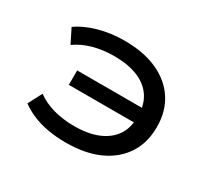

<svg xmlns="http://www.w3.org/2000/svg" viewBox="-110 -661 889 830"><g transform="rotate(30 335.0 -245.5)"><path d="M295 9Q248 9 206 1.5Q164 -6 129.5 -20.5Q95 -35 68 -55L104 -124Q139 -98 187 -84.5Q235 -71 291 -71Q361 -71 409 -91Q457 -111 483 -148Q509 -185 509 -239L528 -214H183V-286H528L509 -251Q509 -305 483 -343Q457 -381 408.5 -400.5Q360 -420 292 -420Q237 -420 189 -407Q141 -394 103 -367L68 -437Q107 -465 167 -482.5Q227 -500 298 -500Q393 -500 461.5 -469Q530 -438 567 -381Q604 -324 604 -246Q604 -167 566.5 -110Q529 -53 460.5 -22Q392 9 295 9Z"/></g></svg>

Font: Nunito Sans 10pt Expanded Medium
Style: Regular
Weight: 500
Width: 7
Designer: Vernon Adams
Foundry: Vernon Adams
Version: Version 3.101;gftools[0.9.27]